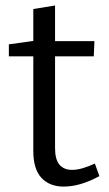

<svg xmlns="http://www.w3.org/2000/svg" viewBox="-20 -680 402 709"><path d="M215.3 9Q162.7 9 132.8 -23.5Q103 -56 103 -122V-484.7L115.7 -472H12.7V-516.3L116.7 -530.7L103 -515V-646.7L183.3 -659.7V-515L172.3 -528H328.7L326.3 -472H172.3L183.3 -484.7V-133Q183.3 -90.7 199.8 -71.7Q216.3 -52.7 246 -52.7Q264 -52.7 285.2 -58.8Q306.3 -65 330.3 -76L347 -29.7Q276.3 9 215.3 9Z"/></svg>

Font: Bitter Thin
Style: Regular
Weight: 100
Designer: Sol Matas, and Bitter project Authors
Foundry: Sol Matas
Version: Version 2.002